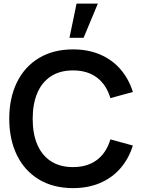

<svg xmlns="http://www.w3.org/2000/svg" viewBox="-20 -1002 778 1038"><path d="M393.9 -982.5 355.5 -797.5H431.8L509 -982.5ZM374.7 15Q268.4 15 190.5 -31.8Q112.6 -78.7 71.3 -163.6Q30 -248.5 30 -360Q30 -471.5 71.3 -556.4Q112.6 -641.3 190.5 -688.2Q268.4 -735 374.7 -735Q456.3 -735 521.3 -707.2Q586.3 -679.3 631.2 -627.6Q676.1 -575.9 698.3 -504.8L576.8 -471.5Q555.7 -543.2 504.5 -582.3Q453.3 -621.3 374.7 -621.3Q303.4 -621.3 254.7 -589.1Q206 -556.9 181.4 -498.4Q156.8 -439.9 156.7 -360Q156.5 -280.2 181.1 -221.7Q205.8 -163.1 254.5 -130.9Q303.3 -98.7 374.7 -98.7Q453.3 -98.7 504.5 -137.7Q555.7 -176.8 576.8 -248.5L698.3 -215.2Q676.1 -144.1 631.2 -92.4Q586.3 -40.7 521.3 -12.8Q456.3 15 374.7 15Z"/></svg>

Font: Hauora
Style: Regular
Weight: 400
Designer: Wayne Shih
Foundry: WCYS
Version: Version 1.001